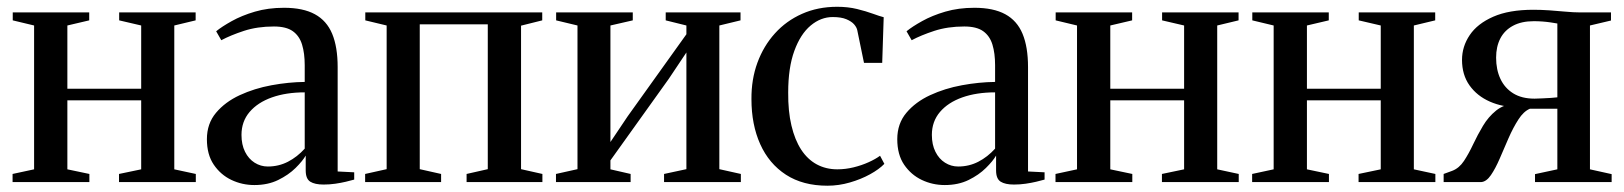

<svg xmlns="http://www.w3.org/2000/svg" viewBox="-20 -550 4906 580"><path d="M18 0V-24.5L83 -38.5V-473L18.5 -488.5V-512.5H249.5V-488.5L183.5 -473V-282H406.5V-473L340 -488.5V-512.5H571V-488.5L506.5 -473V-38.5L571.5 -24.5V0H339.5V-24.5L406.5 -38.5V-247H183.5V-38.5L250 -24.5V0Z M748.5 9Q711.5 9 679 -6.5Q646.5 -22 625.8 -52.5Q605 -83 605 -129.5Q605 -176.5 632.5 -209.2Q660 -242 704.2 -262.5Q748.5 -283 800.2 -292.5Q852 -302 900.5 -302.5V-353Q900.5 -389 892.5 -415.2Q884.5 -441.5 864.5 -455.8Q844.5 -470 807.5 -470Q757.5 -470 717 -456.8Q676.5 -443.5 648.5 -428.5L633 -455.5Q650 -469.5 680 -486.2Q710 -503 750 -514.8Q790 -526.5 838 -526.5Q895.5 -526.5 931.2 -507Q967 -487.5 983.5 -447.8Q1000 -408 1000 -347.5V-32L1050 -29.5V-7.5Q1039.5 -4.5 1024.8 -1Q1010 2.5 992.8 5Q975.5 7.5 957.5 7.5Q931 7.5 917.2 -1.2Q903.5 -10 903.5 -35V-80Q894 -63.5 872.8 -42.5Q851.5 -21.5 820.2 -6.2Q789 9 748.5 9ZM789 -47Q822 -47 850 -61.5Q878 -76 900.5 -101V-271Q844.5 -271 801.5 -255.8Q758.5 -240.5 734 -211.8Q709.5 -183 709.5 -142.5Q709.5 -113 720.2 -91.5Q731 -70 749.2 -58.5Q767.5 -47 789 -47Z M1083 0V-24.5L1148 -39V-473L1083.5 -488.5V-512.5H1618V-488.5L1554 -472.5V-39L1618.5 -24.5V0H1389.5V-24.5L1453.5 -39V-476.5H1248V-39L1312.5 -24.5V0Z M1659.5 0V-24.5L1724.5 -39V-473L1660 -488.5V-512.5H1891.5V-488.5L1824 -473V-121L1876 -198.5L2053.5 -446.5V-473L1991 -488.5V-512.5H2217V-488.5L2153 -473V-39L2218 -24.5V0H1986V-24.5L2053.5 -39V-391.5L2000 -311.5L1824 -65.5V-38.5L1885 -24.5V0Z M2479.5 11Q2405.5 11 2354.2 -22.2Q2303 -55.5 2276.5 -114.5Q2250 -173.5 2250 -250.5Q2249.5 -310 2268 -360.5Q2286.5 -411 2320.8 -449Q2355 -487 2402.8 -508.2Q2450.5 -529.5 2509 -529.5Q2541.5 -529.5 2569 -522.8Q2596.5 -516 2617 -508.5Q2637.5 -501 2649.5 -498L2645 -360H2590L2569.5 -459.5Q2567.5 -468 2559.8 -476.8Q2552 -485.5 2536.5 -492Q2521 -498.5 2495.5 -498.5Q2459.5 -498.5 2428.8 -472.8Q2398 -447 2379.5 -396.2Q2361 -345.5 2361 -270.5Q2360.5 -214 2370.8 -170.8Q2381 -127.5 2400.2 -98Q2419.5 -68.5 2447.2 -53.5Q2475 -38.5 2509.5 -38.5Q2534 -38.5 2558.5 -44.5Q2583 -50.5 2604 -60Q2625 -69.5 2638.5 -79.5L2651.5 -55Q2635.5 -38.5 2608.2 -23.5Q2581 -8.5 2547.5 1.2Q2514 11 2479.5 11Z M2834 9Q2797 9 2764.5 -6.5Q2732 -22 2711.2 -52.5Q2690.5 -83 2690.5 -129.5Q2690.5 -176.5 2718 -209.2Q2745.5 -242 2789.8 -262.5Q2834 -283 2885.8 -292.5Q2937.5 -302 2986 -302.5V-353Q2986 -389 2978 -415.2Q2970 -441.5 2950 -455.8Q2930 -470 2893 -470Q2843 -470 2802.5 -456.8Q2762 -443.5 2734 -428.5L2718.5 -455.5Q2735.5 -469.5 2765.5 -486.2Q2795.5 -503 2835.5 -514.8Q2875.5 -526.5 2923.5 -526.5Q2981 -526.5 3016.8 -507Q3052.5 -487.5 3069 -447.8Q3085.5 -408 3085.5 -347.5V-32L3135.5 -29.5V-7.5Q3125 -4.5 3110.2 -1Q3095.5 2.5 3078.2 5Q3061 7.5 3043 7.5Q3016.5 7.5 3002.8 -1.2Q2989 -10 2989 -35V-80Q2979.5 -63.5 2958.2 -42.5Q2937 -21.5 2905.8 -6.2Q2874.5 9 2834 9ZM2874.5 -47Q2907.5 -47 2935.5 -61.5Q2963.5 -76 2986 -101V-271Q2930 -271 2887 -255.8Q2844 -240.5 2819.5 -211.8Q2795 -183 2795 -142.5Q2795 -113 2805.8 -91.5Q2816.5 -70 2834.8 -58.5Q2853 -47 2874.5 -47Z M3168.5 0V-24.5L3233.5 -38.5V-473L3169 -488.5V-512.5H3400V-488.5L3334 -473V-282H3557V-473L3490.5 -488.5V-512.5H3721.5V-488.5L3657 -473V-38.5L3722 -24.5V0H3490V-24.5L3557 -38.5V-247H3334V-38.5L3400.5 -24.5V0Z M3762.5 0V-24.5L3827.5 -38.5V-473L3763 -488.5V-512.5H3994V-488.5L3928 -473V-282H4151V-473L4084.5 -488.5V-512.5H4315.5V-488.5L4251 -473V-38.5L4316 -24.5V0H4084V-24.5L4151 -38.5V-247H3928V-38.5L3994.5 -24.5V0Z M4341 0V-24.5L4367 -34Q4388 -42 4402.5 -64Q4417 -86 4430.2 -114.2Q4443.5 -142.5 4459.8 -169.8Q4476 -197 4499.5 -216Q4523 -235 4559 -238L4567 -226Q4519.5 -226 4480.8 -243Q4442 -260 4419.2 -292Q4396.5 -324 4396.5 -369Q4396.5 -409.5 4419.8 -444Q4443 -478.5 4490.8 -499.5Q4538.5 -520.5 4612 -520.5Q4635 -520.5 4660 -518.8Q4685 -517 4709.2 -514.8Q4733.5 -512.5 4753 -512.5H4846.5V-488L4783 -473V-38.5L4848.5 -24V0H4617V-24L4684.5 -38.5V-221.5H4601.5Q4582.5 -213.5 4566.8 -189Q4551 -164.5 4537.2 -133Q4523.5 -101.5 4510.5 -71.2Q4497.5 -41 4483.8 -21Q4470 -1 4454.5 0ZM4615.5 -252Q4625 -252 4638.5 -252.8Q4652 -253.5 4664.8 -254.2Q4677.5 -255 4684.5 -256V-479Q4676.5 -480.5 4664.8 -482.2Q4653 -484 4639.8 -485Q4626.5 -486 4613.5 -486Q4576 -486 4550.5 -472.2Q4525 -458.5 4512.2 -433.8Q4499.5 -409 4499.5 -376Q4499.5 -339.5 4512.5 -311.8Q4525.5 -284 4551.2 -268Q4577 -252 4615.5 -252Z"/></svg>

Font: Merriweather 120pt
Style: Regular
Weight: 400
Version: Version 2.100